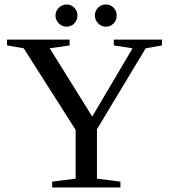

<svg xmlns="http://www.w3.org/2000/svg" viewBox="-20 -830 762 850"><path d="M409.2 -257.8V-39.1L513.2 -25.9V0H210.9V-25.9L314.9 -39.1V-254.9L85 -616.2L11.2 -628.9V-654.8H288.1V-628.9L200.2 -616.2L388.2 -314L566.9 -616.2L483.9 -628.9V-654.8H696.8V-628.9L625 -616.2ZM496.6 -761.2Q496.6 -740.7 482.9 -726.3Q469.2 -711.9 448.7 -711.9Q428.2 -711.9 414.1 -727.1Q399.9 -742.2 399.9 -761.2Q399.9 -781.7 414.1 -795.9Q428.2 -810.1 448.7 -810.1Q469.2 -810.1 482.9 -795.9Q496.6 -781.7 496.6 -761.2ZM322.8 -761.2Q322.8 -740.7 309.1 -726.3Q295.4 -711.9 274.9 -711.9Q254.9 -711.9 240.2 -726.6Q225.6 -741.2 225.6 -761.2Q225.6 -781.7 240.7 -795.9Q255.9 -810.1 274.9 -810.1Q295.4 -810.1 309.1 -795.9Q322.8 -781.7 322.8 -761.2Z"/></svg>

Font: Times New Roman
Style: Regular
Weight: 400
Designer: Steve Matteson
Foundry: Ascender Corporation
Version: Version 2.00.3